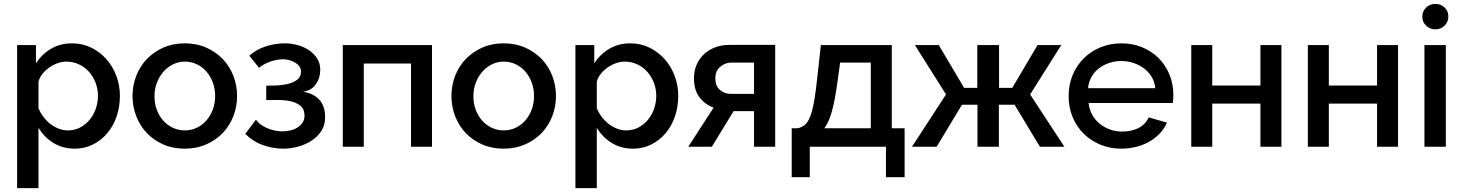

<svg xmlns="http://www.w3.org/2000/svg" viewBox="-20 -755 7528 988"><path d="M365 10Q302 10 254 -20Q206 -50 178 -98V213H68V-523H165V-429Q195 -476 242.5 -504Q290 -532 350 -532Q404 -532 449 -510Q494 -488 527 -451Q560 -414 578.5 -365Q597 -316 597 -262Q597 -205 580 -155.5Q563 -106 532 -69.5Q501 -33 458.5 -11.5Q416 10 365 10ZM329 -84Q364 -84 392.5 -99Q421 -114 441.5 -139Q462 -164 473 -196Q484 -228 484 -262Q484 -298 471.5 -330Q459 -362 437.5 -386Q416 -410 386 -424Q356 -438 321 -438Q300 -438 277 -430Q254 -422 234 -408Q214 -394 199 -375.5Q184 -357 178 -335V-198Q188 -174 204 -153Q220 -132 239.5 -117Q259 -102 282 -93Q305 -84 329 -84Z M931 10Q869 10 819.5 -12Q770 -34 735 -71Q700 -108 681 -157.5Q662 -207 662 -261Q662 -315 681 -364.5Q700 -414 735.5 -451Q771 -488 820.5 -510Q870 -532 931 -532Q992 -532 1041.5 -510Q1091 -488 1126.5 -451Q1162 -414 1181 -364.5Q1200 -315 1200 -261Q1200 -207 1181 -157.5Q1162 -108 1126.5 -71Q1091 -34 1041.5 -12Q992 10 931 10ZM775 -260Q775 -222 787 -190Q799 -158 820 -134.5Q841 -111 869.5 -97.5Q898 -84 931 -84Q964 -84 992.5 -97.5Q1021 -111 1042 -135Q1063 -159 1075 -191Q1087 -223 1087 -261Q1087 -298 1075 -330.5Q1063 -363 1042 -387Q1021 -411 992.5 -424.5Q964 -438 931 -438Q899 -438 870.5 -424Q842 -410 821 -386Q800 -362 787.5 -329.5Q775 -297 775 -260Z M1263 -468Q1297 -500 1346.5 -516Q1396 -532 1447 -532Q1477 -532 1509.5 -523.5Q1542 -515 1568 -498Q1594 -481 1611 -455.5Q1628 -430 1628 -396Q1628 -354 1605.5 -321.5Q1583 -289 1539 -283Q1595 -274 1624 -241Q1653 -208 1653 -151Q1653 -110 1633 -80Q1613 -50 1581.5 -30Q1550 -10 1512 0Q1474 10 1437 10Q1387 10 1335.5 -7.5Q1284 -25 1242 -66L1297 -139Q1308 -124 1323.5 -113Q1339 -102 1357.5 -94.5Q1376 -87 1395.5 -83Q1415 -79 1433 -79Q1452 -79 1472.5 -83.5Q1493 -88 1509.5 -98Q1526 -108 1536.5 -123.5Q1547 -139 1547 -160Q1547 -194 1525.5 -211Q1504 -228 1473 -234.5Q1442 -241 1408 -240.5Q1374 -240 1350 -240V-314Q1370 -314 1400 -315Q1430 -316 1459 -322.5Q1488 -329 1508.5 -344Q1529 -359 1529 -387Q1529 -402 1520 -414Q1511 -426 1497 -434Q1483 -442 1467 -446Q1451 -450 1437 -450Q1404 -450 1369.5 -437.5Q1335 -425 1313 -406Z M2203 0H2095V-428H1852V0H1744V-523H2203Z M2572 10Q2510 10 2460.5 -12Q2411 -34 2376 -71Q2341 -108 2322 -157.5Q2303 -207 2303 -261Q2303 -315 2322 -364.5Q2341 -414 2376.5 -451Q2412 -488 2461.5 -510Q2511 -532 2572 -532Q2633 -532 2682.5 -510Q2732 -488 2767.5 -451Q2803 -414 2822 -364.5Q2841 -315 2841 -261Q2841 -207 2822 -157.5Q2803 -108 2767.5 -71Q2732 -34 2682.5 -12Q2633 10 2572 10ZM2416 -260Q2416 -222 2428 -190Q2440 -158 2461 -134.5Q2482 -111 2510.5 -97.5Q2539 -84 2572 -84Q2605 -84 2633.5 -97.5Q2662 -111 2683 -135Q2704 -159 2716 -191Q2728 -223 2728 -261Q2728 -298 2716 -330.5Q2704 -363 2683 -387Q2662 -411 2633.5 -424.5Q2605 -438 2572 -438Q2540 -438 2511.5 -424Q2483 -410 2462 -386Q2441 -362 2428.5 -329.5Q2416 -297 2416 -260Z M3238 10Q3175 10 3127 -20Q3079 -50 3051 -98V213H2941V-523H3038V-429Q3068 -476 3115.5 -504Q3163 -532 3223 -532Q3277 -532 3322 -510Q3367 -488 3400 -451Q3433 -414 3451.5 -365Q3470 -316 3470 -262Q3470 -205 3453 -155.5Q3436 -106 3405 -69.5Q3374 -33 3331.5 -11.5Q3289 10 3238 10ZM3202 -84Q3237 -84 3265.5 -99Q3294 -114 3314.5 -139Q3335 -164 3346 -196Q3357 -228 3357 -262Q3357 -298 3344.5 -330Q3332 -362 3310.5 -386Q3289 -410 3259 -424Q3229 -438 3194 -438Q3173 -438 3150 -430Q3127 -422 3107 -408Q3087 -394 3072 -375.5Q3057 -357 3051 -335V-198Q3061 -174 3077 -153Q3093 -132 3112.5 -117Q3132 -102 3155 -93Q3178 -84 3202 -84Z M3652 -201Q3607 -218 3579 -255Q3551 -292 3551 -352Q3551 -391 3565 -422.5Q3579 -454 3603 -476.5Q3627 -499 3660.5 -511.5Q3694 -524 3733 -524H3969V0H3860V-183H3755L3643 0H3522ZM3860 -272V-433H3743Q3713 -433 3687 -412Q3661 -391 3661 -351Q3661 -313 3684.5 -292.5Q3708 -272 3740 -272Z M4054 -95H4083Q4107 -99 4123 -113.5Q4139 -128 4150.5 -159Q4162 -190 4170.5 -240.5Q4179 -291 4187 -369L4204 -523H4569V-95H4635V157H4539V0H4147V157H4054ZM4461 -95V-433H4303L4290 -337Q4277 -242 4261.5 -184.5Q4246 -127 4222 -95Z M4811 -523 4941 -303H5009V-523H5121V-303H5189L5319 -523H5441L5281 -269L5457 0H5331L5201 -216H5120V0H5010V-216H4930L4800 0H4673L4848 -269L4688 -523Z M5750 10Q5692 10 5642.5 -10.5Q5593 -31 5556.5 -67Q5520 -103 5499.5 -152.5Q5479 -202 5479 -260Q5479 -319 5499.5 -368.5Q5520 -418 5556.5 -454.5Q5593 -491 5643 -511.5Q5693 -532 5751 -532Q5808 -532 5857 -512Q5906 -492 5942 -456Q5978 -420 5998 -371Q6018 -322 6018 -265Q6018 -245 6015 -225H5582Q5585 -193 5599.5 -166Q5614 -139 5637.5 -119.5Q5661 -100 5691 -89Q5721 -78 5754 -78Q5775 -78 5796 -82Q5817 -86 5835 -94.5Q5853 -103 5867.5 -117Q5882 -131 5891 -151L5985 -124Q5970 -90 5944.5 -64.5Q5919 -39 5887.5 -22.5Q5856 -6 5821 2Q5786 10 5750 10ZM5925 -301Q5922 -333 5906.5 -359Q5891 -385 5867 -403Q5843 -421 5813 -431Q5783 -441 5750 -441Q5717 -441 5687.5 -431Q5658 -421 5634.5 -403Q5611 -385 5596.5 -359Q5582 -333 5579 -301Z M6218 -315H6466V-523H6574V0H6466V-222H6218V0H6110V-523H6218Z M6818 -315H7066V-523H7174V0H7066V-222H6818V0H6710V-523H6818Z M7310 0V-523H7420V0ZM7433 -670Q7433 -642 7413.5 -623Q7394 -604 7366 -604Q7339 -604 7319 -622.5Q7299 -641 7299 -669Q7299 -697 7318.5 -716Q7338 -735 7366 -735Q7394 -735 7413.5 -716.5Q7433 -698 7433 -670Z"/></svg>

Font: IngvarSans
Style: Regular
Weight: 600
Version: Version 3.000